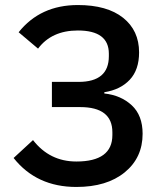

<svg xmlns="http://www.w3.org/2000/svg" viewBox="-20 -730 639 762"><path d="M283 12Q125 12 34 -103L111 -174Q177 -89 283 -89Q426 -89 426 -194V-205Q426 -305 298 -305H186V-405H292Q412 -405 412 -507V-517Q412 -609 289 -609Q185 -609 131 -537L54 -602Q140 -710 289 -710Q405 -710 468.5 -659.5Q532 -609 532 -522Q532 -453 495 -413.5Q458 -374 394 -364V-359Q460 -352 503 -312Q546 -272 546 -199Q546 -104 475 -46Q404 12 283 12Z"/></svg>

Font: IBM Plex Sans Medm
Style: Regular
Weight: 500
Designer: Mike Abbink, Paul van der Laan, Pieter van Rosmalen
Foundry: Bold Monday
Version: Version 3.005